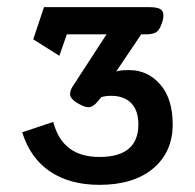

<svg xmlns="http://www.w3.org/2000/svg" viewBox="-20 -920 545 537"><path d="M42 -550 129 -579Q154 -481 258 -481Q367 -481 367 -572Q367 -611 347 -631.5Q327 -652 291 -652Q274 -652 263 -648L253 -636Q240 -620 227 -620Q215 -620 191 -635Q176 -646 176 -657Q176 -669 187 -684L278 -824H167L146 -764L73 -810L103 -900H398Q418 -900 427.5 -895Q437 -890 437 -877Q437 -867 433 -856Q427 -837 417.5 -830.5Q408 -824 389 -824H375L305 -720Q315 -724 341 -724Q393 -724 428 -684Q463 -644 463 -572Q463 -495 408.5 -449Q354 -403 258 -403Q176 -403 120.5 -440Q65 -477 42 -550Z"/></svg>

Font: Niramit Medium
Style: Regular
Weight: 500
Designer: Katatrad Aksorn Co.,Ltd.
Foundry: Cadson Demak Co.,Ltd.
Version: Version 1.000; ttfautohint (v1.6)